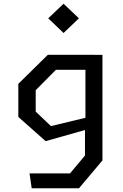

<svg xmlns="http://www.w3.org/2000/svg" viewBox="-20 -807 660 1027"><path d="M320 -630.5 402 -709 320 -787 238 -709ZM224 -52 434.5 -111.5V25L354.5 120.5H138L149.5 200H402.5L528 51V-513.5H485.5V-514H236L78 -358.5V-181.5ZM252.5 -132.5 171 -210V-324.5L279 -433.5H437V-177Z"/></svg>

Font: FontWithASyntaxHighlighterNightOwl
Style: Regular
Weight: 400
Designer: Riley Cran & the Lettermatic Team
Foundry: Lettermatic
Version: Version 1.000 (FontWithASyntaxHighlighterNightOwl)